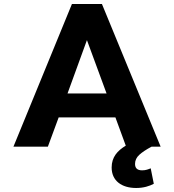

<svg xmlns="http://www.w3.org/2000/svg" viewBox="-20 -731 866 957"><path d="M536.5 104C536.5 170 586.3 206 658.6 206C696.1 206 725 196.5 746.6 185L731.2 108C719 112.8 707.2 118 688.3 118C663.9 118 653.1 106.7 653.1 86C653.1 68.7 660.2 53.5 674.5 40.5C688.8 27.5 709.2 14 735.6 0H780.7L488.1 -711H338.5L47 0H218.6L272.5 -146H555.2L606.9 -5C565.6 20 536.5 51.6 536.5 104ZM316.5 -265 413.3 -531 511.2 -265Z"/></svg>

Font: Asimov
Style: Wid
Weight: 500
Designer: Google
Version: Version 2.000980; 2014